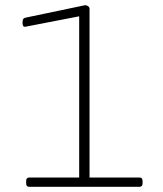

<svg xmlns="http://www.w3.org/2000/svg" viewBox="-20 -722 629 742"><path d="M93 0Q81 0 81 -14V-22Q81 -36 93 -36H286V-659L80 -619Q71 -617 69 -623Q67 -629 67 -634Q67 -642 69 -647Q71 -652 80 -654L309 -702Q315 -702 320.5 -698Q326 -694 326 -689V-36H519Q531 -36 531 -22V-14Q531 0 519 0Z"/></svg>

Font: Asap Semi Expanded Thin
Style: Regular
Weight: 100
Width: 6
Designer: Pablo Cosgaya
Foundry: Omnibus-Type
Version: Version 3.001; ttfautohint (v1.8.4.7-5d5b)